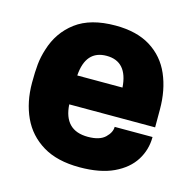

<svg xmlns="http://www.w3.org/2000/svg" viewBox="-87 -630 730 730"><g transform="rotate(15 278.0 -265.0)"><path d="M287 13Q199 13 142 -21.5Q85 -56 57.5 -115.5Q30 -175 30 -251Q30 -294 33 -324Q36 -354 46 -385Q68 -457 125.5 -500Q183 -543 281 -543Q365 -543 419.5 -509Q474 -475 500 -415Q526 -355 526 -279V-208H188Q194 -107 288 -107Q334 -107 355.5 -127.5Q377 -148 377 -170H526Q526 -120 500 -78.5Q474 -37 421 -12Q368 13 287 13ZM367 -322Q360 -423 278 -423Q196 -423 189 -322Z"/></g></svg>

Font: Tanohe Sans
Style: Bold
Weight: 700
Designer: Village Type and Design LLC & Cristiano Sobral
Foundry: Cooper Hewitt Smithsonian Design Museum
Version: Version 1.00;September 29, 2021;FontCreator 13.0.0.2655 64-b